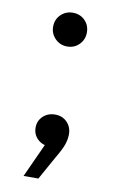

<svg xmlns="http://www.w3.org/2000/svg" viewBox="-77 -553 438 728"><g transform="rotate(10 142.0 -189.0)"><path d="M144 -380Q117 -380 98 -399Q79 -418 79 -445Q79 -473 98 -491.5Q117 -510 144 -510Q172 -510 190.5 -491.5Q209 -473 209 -445Q209 -418 190.5 -399Q172 -380 144 -380ZM67 132 140 -28 145 5Q117 5 98.5 -12.5Q80 -30 80 -57Q80 -83 98.5 -100.5Q117 -118 145 -118Q173 -118 191 -99.5Q209 -81 209 -53Q209 -34 202 -13.5Q195 7 174 42L124 132Z"/></g></svg>

Font: Unbounded Light
Style: Regular
Weight: 300
Designer: Luke Prowse, Jean-Baptiste Morizot, Fátima Lázaro, Florian Runge
Foundry: NaN
Version: Version 1.700